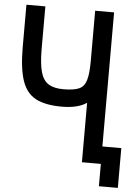

<svg xmlns="http://www.w3.org/2000/svg" viewBox="-61 -846 721 1010"><g transform="rotate(5 300.0 -341.0)"><path d="M500 118V0H468V-92H600V118ZM400 0V-314Q377 -298 344 -290Q311 -282 269 -282Q181 -282 130.5 -309Q80 -336 58.5 -400.5Q37 -465 37 -576V-800H137V-576Q137 -499 149 -455Q161 -411 190 -392.5Q219 -374 269 -374Q323 -374 351 -386Q379 -398 389.5 -432.5Q400 -467 400 -533V-800H500V0Z"/></g></svg>

Font: Victor Mono
Style: Bold
Weight: 700
Monospace: yes
Designer: Rune Bjørnerås
Version: Version 1.561;gftools[0.9.30]